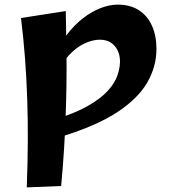

<svg xmlns="http://www.w3.org/2000/svg" viewBox="-20 -806 747 832"><path d="M96 6Q100 -99 100.5 -193Q101 -287 98 -376Q95 -465 88.5 -552Q82 -639 71 -728L265 -758Q267 -665 268 -587.5Q269 -510 268 -440Q267 -370 264.5 -301.5Q262 -233 257.5 -159.5Q253 -86 245 0ZM249 -215 218 -288Q307 -316 362.5 -348Q418 -380 448 -413.5Q478 -447 489 -479.5Q500 -512 500 -540Q500 -566 490 -587Q480 -608 461 -621Q442 -634 412 -634Q382 -634 347 -618Q312 -602 280.5 -568.5Q249 -535 229 -482L215 -556Q236 -611 268.5 -654Q301 -697 339 -726.5Q377 -756 416 -771Q455 -786 490 -786Q544 -786 581.5 -762Q619 -738 638.5 -694.5Q658 -651 658 -594Q658 -517 617.5 -447.5Q577 -378 487.5 -319.5Q398 -261 249 -215Z"/></svg>

Font: Marhey Light Medium
Style: Regular
Weight: 500
Version: Version 1.000